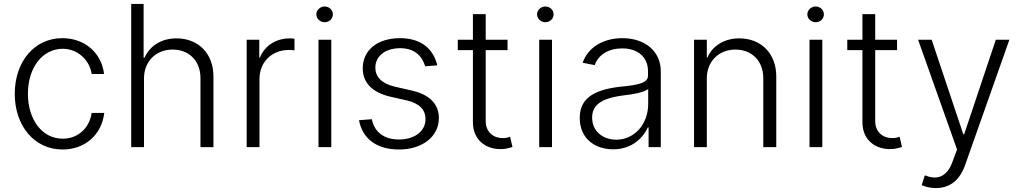

<svg xmlns="http://www.w3.org/2000/svg" viewBox="-20 -748 5191 976"><path d="M298 12C412 12 497 -63 510 -174H446C434 -94 374 -43 299 -43C194 -43 122 -140 122 -271C122 -406 197 -500 299 -500C373 -500 435 -445 446 -372H509C496 -480 410 -554 297 -554C154 -554 55 -434 55 -271C55 -109 154 12 298 12Z M712 -350C712 -436 773 -496 857 -496C942 -496 999 -438 999 -351V0H1065V-360C1065 -475 989 -553 877 -553C801 -553 741 -515 715 -455H710V-728H647V0H712Z M1234 0H1299V-346C1299 -433 1362 -494 1448 -494C1459 -494 1469 -493 1477 -492V-551C1469 -552 1463 -553 1454 -553C1384 -553 1326 -517 1301 -455H1298V-546H1234Z M1599 0H1664V-546H1599ZM1588 -675C1588 -653 1608 -635 1630 -635C1654 -635 1672 -653 1672 -675C1672 -697 1654 -715 1630 -715C1608 -715 1588 -697 1588 -675Z M2141 -411 2203 -416C2181 -505 2116 -554 2013 -554C1900 -554 1824 -494 1824 -401C1824 -329 1870 -279 1962 -257L2050 -237C2112 -222 2143 -190 2143 -143C2143 -81 2088 -39 2008 -39C1932 -39 1884 -76 1870 -142L1805 -137C1822 -44 1894 12 2008 12C2126 12 2211 -53 2211 -148C2211 -219 2163 -267 2076 -287L1985 -308C1919 -324 1888 -358 1888 -404C1888 -464 1940 -503 2014 -503C2081 -503 2124 -470 2141 -411Z M2384 -676V-546H2307V-493H2384V-126C2384 -42 2443 10 2525 10C2546 10 2564 6 2585 -1L2573 -53C2561 -48 2549 -46 2535 -46C2488 -46 2449 -77 2449 -132V-493H2560V-546H2449V-676Z M2721 0H2786V-546H2721ZM2710 -675C2710 -653 2730 -635 2752 -635C2776 -635 2794 -653 2794 -675C2794 -697 2776 -715 2752 -715C2730 -715 2710 -697 2710 -675Z M3097 11C3178 11 3241 -32 3273 -100H3277V0H3339V-386C3339 -486 3260 -554 3144 -554C3043 -554 2967 -504 2942 -429L3003 -417C3022 -471 3075 -502 3143 -502C3223 -502 3274 -457 3274 -386V-363C3274 -323 3213 -315 3132 -307C2982 -290 2927 -237 2927 -148C2927 -44 3004 11 3097 11ZM2990 -150C2990 -211 3031 -248 3149 -263C3202 -269 3250 -278 3275 -295V-221C3275 -113 3202 -38 3113 -38C3043 -38 2990 -82 2990 -150Z M3573 -350C3573 -436 3634 -496 3718 -496C3803 -496 3860 -437 3860 -351V0H3926V-360C3926 -475 3850 -553 3738 -553C3662 -553 3601 -515 3576 -455H3573V-546H3508V0H3573Z M4095 0H4160V-546H4095ZM4084 -675C4084 -653 4104 -635 4126 -635C4150 -635 4168 -653 4168 -675C4168 -697 4150 -715 4126 -715C4104 -715 4084 -697 4084 -675Z M4364 -676V-546H4287V-493H4364V-126C4364 -42 4423 10 4505 10C4526 10 4544 6 4565 -1L4553 -53C4541 -48 4529 -46 4515 -46C4468 -46 4429 -77 4429 -132V-493H4540V-546H4429V-676Z M4738 208C4811 208 4860 165 4886 91L5111 -546H5042L4881 -65H4877L4716 -546H4647L4845 12L4820 79C4794 147 4748 169 4687 145L4681 144L4665 193C4687 203 4713 208 4738 208Z"/></svg>

Font: Wafeq Light
Style: Regular
Weight: 300
Designer: Rasmus Andersson & Azza Alameddine
Foundry: Google & TypeTogether
Version: Version 3.000;January 28, 2025;FontCreator 15.0.0.3014 64-bi